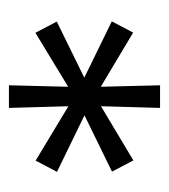

<svg xmlns="http://www.w3.org/2000/svg" viewBox="7 -765 389 443"><g transform="rotate(90 201.5 -543.5)"><path d="M176.8 -369.6 180.2 -506.3 55.7 -430.7 29.8 -480 159.2 -543.5 29.3 -606.9 55.2 -656.2 180.2 -581.5 176.8 -718.3H229L225.1 -582L350.1 -656.7L376 -607.4L246.1 -543.9L376.5 -480.5L350.6 -431.2L225.1 -506.8L229 -369.6Z"/></g></svg>

Font: Pontano Sans Medium
Style: Regular
Weight: 500
Designer: Vernon Adams
Foundry: Vernon Adams
Version: Version 2.001